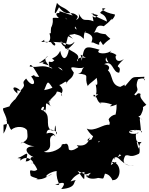

<svg xmlns="http://www.w3.org/2000/svg" viewBox="-59 -1195 1017 1308"><path d="M252 -413C213 -470 263 -443 248 -435C267 -488 230 -512 298 -465C240 -498 326 -546 261 -487C312 -558 334 -538 332 -613C334 -627 319 -594 242 -581C270 -650 262 -651 315 -573C347 -569 364 -570 364 -539C344 -566 400 -572 334 -625C344 -590 404 -673 393 -621C402 -659 434 -652 444 -700C391 -769 471 -715 514 -737C489 -717 510 -701 473 -694C566 -684 507 -676 540 -607C536 -622 623 -669 597 -675C608 -632 606 -606 593 -621C610 -534 577 -554 610 -553C562 -511 576 -579 596 -532C542 -551 608 -525 598 -532C615 -477 648 -490 620 -495C653 -503 724 -479 700 -479C665 -459 741 -480 747 -491C723 -475 746 -493 726 -403C755 -421 702 -420 681 -382C699 -321 691 -383 686 -344C649 -355 585 -293 532 -319C571 -247 623 -249 577 -272C606 -186 650 -273 613 -224C598 -300 585 -297 558 -228C603 -275 497 -205 553 -259C531 -164 431 -228 476 -194C477 -194 430 -157 410 -177C404 -244 376 -203 363 -207C396 -190 388 -227 361 -209C366 -187 288 -145 240 -161C325 -183 246 -257 309 -276C328 -243 316 -308 258 -285C261 -268 245 -335 313 -304C316 -357 321 -351 323 -282C311 -268 359 -302 288 -308C241 -343 302 -418 221 -447C223 -478 267 -477 218 -427L207 -406ZM47 -413C-62 -327 104 -437 -19 -371C-12 -388 4 -321 18 -310C49 -341 115 -334 126 -305C128 -261 141 -243 81 -217C103 -242 106 -205 177 -198C91 -200 119 -145 171 -124C137 -133 164 -97 116 -95C144 -188 113 -133 60 -118C119 -107 80 -141 79 -101C138 -155 191 -66 156 -87C146 -53 152 -131 195 -40C163 -11 134 -68 150 3C168 17 220 23 186 25C245 36 280 -10 295 -9C225 36 256 -21 327 -30C320 55 377 73 314 62C315 68 418 17 358 93C466 85 438 41 459 32C440 32 358 60 394 82C417 74 414 2 516 -24C513 31 528 50 470 -31C541 4 519 -7 560 -18C494 57 562 -11 531 1C517 -8 541 51 646 4C593 25 597 7 578 15C661 17 637 39 656 -12C705 -6 716 64 706 32C769 39 776 -89 702 -93C729 -54 760 -122 696 -70C717 -161 732 -89 716 -116C750 -152 766 -57 862 -65C750 -63 787 -121 799 -143C742 -137 730 -103 756 -144C783 -129 762 -118 773 -118C824 -165 807 -107 888 -148C905 -172 873 -256 865 -237C841 -269 809 -221 906 -228C902 -221 897 -231 884 -182C877 -216 846 -299 887 -290C824 -266 781 -313 875 -310C833 -286 792 -318 834 -295C885 -323 919 -301 902 -292C898 -370 880 -417 913 -374C859 -434 878 -383 901 -413C936 -484 891 -449 938 -481C912 -509 889 -534 899 -555C871 -573 871 -530 856 -552C904 -599 852 -587 882 -655C958 -679 909 -616 925 -672C829 -666 860 -685 793 -608C779 -610 816 -633 760 -603C679 -618 723 -720 644 -728C649 -675 728 -745 651 -758C712 -790 707 -698 753 -700C775 -767 701 -709 785 -793C726 -752 720 -820 736 -819C689 -853 635 -845 680 -770C638 -778 680 -825 663 -806C683 -835 678 -820 704 -857C680 -818 579 -828 620 -856C521 -884 514 -886 498 -781C492 -836 476 -829 526 -801C439 -814 488 -756 465 -785C506 -829 402 -850 397 -873C429 -888 379 -847 354 -912C395 -902 410 -872 448 -910C448 -890 354 -827 411 -862C399 -784 365 -778 351 -849C323 -786 272 -807 311 -785C284 -750 264 -808 278 -737C273 -735 355 -753 367 -714C329 -737 275 -798 295 -735C276 -762 188 -757 258 -778C178 -760 198 -752 269 -813C216 -793 290 -734 299 -727C224 -761 204 -730 143 -742C150 -780 186 -704 208 -671C146 -672 199 -697 153 -674C198 -621 159 -596 119 -660C73 -617 135 -631 80 -577C47 -614 3 -604 60 -557C45 -599 84 -516 55 -580C12 -581 52 -579 85 -577C39 -513 46 -516 39 -515C-25 -450 42 -484 -38 -457C-45 -426 23 -380 -35 -285V-345L87 -375ZM581 -1103C551 -1109 552 -1106 608 -1092C580 -1046 562 -1125 578 -1050C519 -1075 514 -1033 476 -1104C502 -1043 396 -1045 386 -1075C418 -1039 493 -1007 450 -963C491 -951 488 -953 512 -930C510 -994 538 -986 518 -975C614 -950 541 -896 574 -906C642 -874 607 -900 619 -907C645 -925 602 -946 643 -888C704 -954 706 -909 660 -962C585 -969 631 -984 562 -969C609 -963 576 -1039 650 -1016C640 -1016 707 -1050 715 -1099C673 -1014 739 -1096 721 -1097C645 -1111 610 -1146 660 -1137C580 -1085 657 -1126 670 -1048L570 -1094ZM344 -1103C381 -1102 288 -1124 342 -1072C268 -1079 322 -1072 289 -1006C284 -974 293 -966 278 -968C302 -889 232 -900 243 -924C210 -899 211 -915 288 -908C318 -860 330 -901 302 -910C373 -904 393 -907 367 -898C439 -862 383 -852 383 -873C415 -961 388 -957 438 -931C395 -974 408 -945 473 -972C479 -1002 430 -990 462 -1030C439 -1058 482 -1071 467 -1088C420 -1130 400 -1072 343 -1146C306 -1070 309 -1112 329 -1175C364 -1134 383 -1154 436 -1089L347 -1119Z"/></svg>

Font: Hussar Lance
Style: Regular
Weight: 700
Foundry: Cannot Into Space Fonts, PlusOne Fonts
Version: Version 2.27